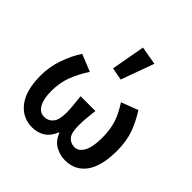

<svg xmlns="http://www.w3.org/2000/svg" viewBox="-203 -950 1130 1130"><g transform="rotate(45 362.0 -385.0)"><path d="M227 12Q146 12 96 -52Q46 -116 46 -241Q46 -311 69.5 -379.5Q93 -448 129 -503L236 -460Q197 -400 176 -344Q155 -288 155 -219Q155 -155 175.5 -118.5Q196 -82 233 -82Q266 -82 287.5 -107Q309 -132 309 -189Q309 -221 306 -250Q303 -279 299 -320H422Q417 -279 414.5 -250Q412 -221 412 -189Q412 -128 432.5 -105Q453 -82 485 -82Q519 -82 540.5 -120.5Q562 -159 562 -237Q562 -271 558 -299Q554 -327 546 -353.5Q538 -380 524.5 -406.5Q511 -433 492 -463L597 -503Q633 -447 655.5 -386Q678 -325 678 -244Q678 -118 631.5 -53Q585 12 500 12Q458 12 420 -9Q382 -30 363 -79H359Q339 -30 304.5 -9Q270 12 227 12ZM318 -571 356 -782 471 -762 396 -556Z"/></g></svg>

Font: Giro Semibold
Style: Regular
Weight: 600
Designer: Paul D. Hunt
Foundry: Adobe Systems Incorporated
Version: Version 1.000;PS 1.0;hotconv 1.0.88;makeotf.lib2.5.647800